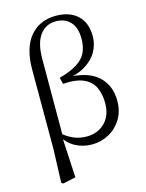

<svg xmlns="http://www.w3.org/2000/svg" viewBox="-145 -892 903 1185"><g transform="rotate(-15 306.5 -299.0)"><path d="M96.9 199.6 104.5 -14.5V-521.3Q104.5 -660.1 165.4 -732.8Q226.3 -805.5 330.8 -805.5Q418.8 -805.5 469 -758.3Q519.1 -711.2 519.1 -624.6Q519.1 -575.4 495 -530.2Q470.9 -484.9 418.8 -452.2Q366.7 -419.5 283.1 -407.3V-420.3Q423.9 -422.3 493.1 -363Q562.3 -303.7 562.3 -201.5Q562.3 -132.8 531.1 -83.1Q500 -33.3 450 -6.7Q400 19.8 343.7 19.8Q284.4 19.8 235.6 -7.1Q186.8 -34.1 154.5 -91.6H152.3L161.8 -104.8Q199.2 -70.9 238.4 -53.6Q277.6 -36.2 323.5 -36.2Q395.5 -36.2 440.9 -82.1Q486.3 -128 486.3 -206.3Q486.3 -263.9 466.4 -306.7Q446.6 -349.4 398.7 -371.7Q350.8 -393.9 265.6 -388.2L255.9 -429.4Q328 -449.1 370.2 -475.7Q412.3 -502.3 430.2 -539.5Q448.1 -576.7 448.1 -627.5Q448.1 -700.1 413.4 -736.4Q378.8 -772.6 321.9 -772.6Q257.3 -772.6 219.7 -721.7Q182.1 -670.8 181.7 -571L180.8 -80.1L176 -71.5L189.9 188.8L108.5 206.4Z"/></g></svg>

Font: Noto Serif HK
Style: Regular
Weight: 200
Designer: Ryoko NISHIZUKA 西塚涼子 (kana & ideographs); Frank Grießhammer (Latin, Greek & Cyrillic); Wenlong ZHANG 张文龙 (bopomofo); San
Foundry: Adobe
Version: Version 2.001;hotconv 1.1.0;makeotfexe 2.6.0